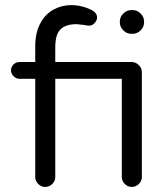

<svg xmlns="http://www.w3.org/2000/svg" viewBox="-20 -738 662 758"><path d="M198.2 -39.1V-426.8H460.9V-39.1Q460.9 -23.4 472.7 -11.7Q484.4 0 500 0Q516.6 0 528.3 -11.7Q540 -23.4 540 -39.1V-453.1Q540 -469.7 528.3 -480.5Q518.6 -491.2 502.9 -493.2H198.2V-551.8Q198.2 -601.6 218.8 -622.1Q239.3 -642.6 283.2 -642.6Q284.2 -642.6 310.5 -639.6Q310.5 -639.6 311.5 -639.6Q322.3 -636.7 333 -636.7Q343.8 -636.7 353.5 -647Q363.3 -657.2 363.3 -668.9Q363.3 -686.5 342.8 -698.2Q302.7 -717.8 260.7 -717.8Q223.6 -717.8 191.4 -700.2Q159.2 -682.6 140.6 -648.4Q119.1 -611.3 119.1 -554.7V-493.2H56.6Q43 -493.2 33.2 -483.4Q23.4 -473.6 23.4 -460.4Q23.4 -447.3 33.7 -437Q43.9 -426.8 56.6 -426.8H119.1V-39.1Q119.1 -23.4 130.9 -11.7Q142.6 0 158.2 0Q174.8 0 186.5 -11.7Q198.2 -23.4 198.2 -39.1ZM498 -604.5H503.9Q521.5 -604.5 535.2 -618.2Q548.8 -631.8 548.8 -649.4V-653.3Q548.8 -670.9 535.2 -684.6Q521.5 -698.2 503.9 -698.2H498Q480.5 -698.2 466.8 -684.6Q453.1 -670.9 453.1 -653.3V-649.4Q453.1 -631.8 466.8 -618.2Q480.5 -604.5 498 -604.5Z"/></svg>

Font: FakePearl
Style: Light
Weight: 350
Version: Version 1.2